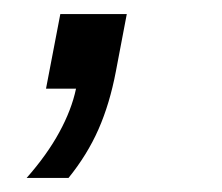

<svg xmlns="http://www.w3.org/2000/svg" viewBox="-20 -127 318 275"><path d="M146 -24.9Q137.2 21.5 121.1 58.1Q105 94.7 78.1 127.9H18.1Q47.4 94.7 64.9 62.5Q82.5 30.3 88.9 0H45.9L66.4 -106.9H161.6Z"/></svg>

Font: Arimo
Style: Italic
Weight: 400
Italic angle: -12°
Designer: Steve Matteson
Foundry: Monotype Imaging Inc.
Version: Version 1.33